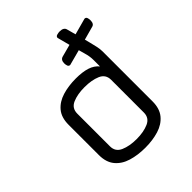

<svg xmlns="http://www.w3.org/2000/svg" viewBox="-221 -940 1095 1095"><g transform="rotate(-45 327.0 -392.5)"><path d="M317 15Q257 15 207.5 0Q158 -15 129 -50Q100 -85 100 -143V-387Q100 -446 129 -480.5Q158 -515 207 -530Q256 -545 316 -545Q369 -545 405 -533.5Q441 -522 462 -496V-547Q462 -564 459.5 -579Q457 -594 452 -611L442 -647L348 -622Q337 -622 333.5 -632Q330 -642 330 -652Q330 -680 351 -686L426 -706L406 -782Q406 -793 418 -796.5Q430 -800 440 -800Q472 -800 478 -779L493 -724L592 -751Q603 -751 606.5 -741.5Q610 -732 610 -721Q610 -691 589 -687L509 -665L518 -630Q523 -610 528 -588Q533 -566 533 -546V-143Q533 -85 504 -50Q475 -15 426 0Q377 15 317 15ZM317 -55Q374 -55 413.5 -72.5Q453 -90 453 -133V-397Q453 -441 413 -458Q373 -475 316 -475Q259 -475 219.5 -458Q180 -441 180 -397V-133Q180 -90 220 -72.5Q260 -55 317 -55Z"/></g></svg>

Font: Offside
Style: Regular
Weight: 400
Designer: Eduardo Rodriguez Tunni
Foundry: Eduardo Rodriguez Tunni
Version: Version 1.002; ttfautohint (v1.8.4.7-5d5b);gftools[0.9.23]